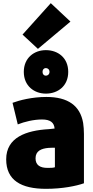

<svg xmlns="http://www.w3.org/2000/svg" viewBox="-20 -1167 586 1210"><path d="M509 -12C461 5 374 23 270 23C114 23 19 -30 19 -163C19 -301 145 -345 287 -353C300 -355 314 -356 324 -357C321 -394 298 -414 245 -414C192 -414 135 -400 92 -383L59 -519C102 -535 182 -556 272 -556C409 -556 485 -501 504 -392C507 -373 509 -345 509 -323ZM326 -113V-236C314 -236 300 -236 286 -235C240 -231 204 -216 204 -169C204 -126 233 -109 279 -109C304 -109 313 -109 326 -113ZM410 -714C410 -625 345 -577 269 -577C196 -577 130 -625 130 -714C130 -803 196 -851 269 -851C345 -851 410 -803 410 -714ZM292 -714C292 -729 281 -738 269 -738C257 -738 248 -729 248 -714C248 -699 257 -690 269 -690C281 -690 292 -699 292 -714ZM300 -1147 424 -1031 219 -859 122 -949Z"/></svg>

Font: Repo Black
Style: Regular
Weight: 900
Designer: Stefan Peev
Foundry: Context Ltd
Version: Version 1.502